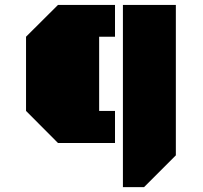

<svg xmlns="http://www.w3.org/2000/svg" viewBox="-20 -668 826 781"><path d="M215.8 -86.4 85.9 -216.8V-518.6L215.8 -647.9H447.8V-518.6H383.3V-216.8H447.8V-86.4ZM480 93.3V-647.9H695.3V-36.1L565.9 93.3Z"/></svg>

Font: Black Ops One
Style: Regular
Weight: 400
Designer: James Grieshaber, Eben Sorkin
Foundry: Sorkin Type Co.
Version: Version 1.004; ttfautohint (v1.8.4.7-5d5b)